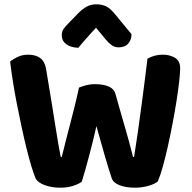

<svg xmlns="http://www.w3.org/2000/svg" viewBox="-20 -865 891 892"><path d="M347 -458Q358 -463 378.5 -468.5Q399 -474 422 -474Q460 -474 485 -463Q510 -452 516 -430Q528 -386 539 -348.5Q550 -311 560 -276Q570 -241 579.5 -207Q589 -173 598 -136H603Q613 -198 621 -255.5Q629 -313 636.5 -368.5Q644 -424 651 -479Q658 -534 665 -592Q697 -611 736 -611Q769 -611 793 -596.5Q817 -582 817 -548Q817 -527 812.5 -486.5Q808 -446 800 -395.5Q792 -345 781.5 -290Q771 -235 759.5 -183.5Q748 -132 736 -89.5Q724 -47 713 -22Q699 -10 669 -1.5Q639 7 607 7Q565 7 535.5 -4.5Q506 -16 499 -37Q485 -79 466.5 -142.5Q448 -206 428 -279Q420 -243 411 -207Q402 -171 393 -137Q384 -103 375.5 -73.5Q367 -44 360 -21Q346 -10 319.5 -1.5Q293 7 260 7Q220 7 187.5 -5Q155 -17 145 -37Q137 -56 126 -92Q115 -128 103.5 -174.5Q92 -221 80.5 -274.5Q69 -328 58.5 -381.5Q48 -435 40 -486Q32 -537 27 -579Q40 -590 62 -600.5Q84 -611 111 -611Q145 -611 166.5 -595.5Q188 -580 194 -545Q210 -451 220.5 -385Q231 -319 238.5 -272Q246 -225 251.5 -193Q257 -161 262 -136H267Q277 -177 286 -212Q295 -247 304.5 -283.5Q314 -320 324.5 -361.5Q335 -403 347 -458ZM426 -736Q413 -722 402.5 -710.5Q392 -699 382.5 -688Q373 -677 363.5 -666.5Q354 -656 344 -643Q309 -644 288 -659.5Q267 -675 267 -701Q267 -720 277 -733Q287 -746 307 -766L346 -806Q363 -823 382.5 -834Q402 -845 428 -845Q452 -845 472 -836Q492 -827 517 -796L591 -706Q591 -681 576 -663Q561 -645 531 -645Q513 -645 499 -655Q485 -665 471 -682Z"/></svg>

Font: Baloo Bhai 2
Style: Bold
Weight: 700
Designer: Supriya Tembe, Noopur Datye and Ek Type
Foundry: Ek Type
Version: Version 1.640;PS 1.000;hotconv 16.6.51;makeotf.lib2.5.65220;